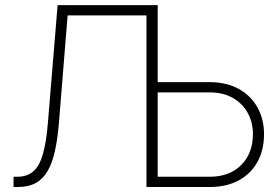

<svg xmlns="http://www.w3.org/2000/svg" viewBox="-20 -748 1115 768"><path d="M34.2 0V-41H48.8Q88.4 -41 113 -62.3Q137.7 -83.5 151.6 -131.6Q165.5 -179.7 171.9 -260.3L210.4 -727.5H578.6V-686.5H250.5L215.8 -257.3Q210.4 -192.4 199.7 -144Q189 -95.7 170.4 -63.7Q151.9 -31.7 122.8 -15.9Q93.8 0 51.8 0ZM596.7 -419.4H819.3Q886.2 -419.4 935.1 -392.3Q983.9 -365.2 1010 -318.1Q1036.1 -271 1036.1 -211.4Q1036.1 -148.4 1010 -100.8Q983.9 -53.2 935.1 -26.6Q886.2 0 819.3 0H565.9V-727.5H610.8V-41H818.4Q898.9 -41 945.3 -88.4Q991.7 -135.7 991.7 -211.4Q991.7 -258.8 970.7 -296.6Q949.7 -334.5 911.1 -356.4Q872.6 -378.4 818.4 -378.4H596.7Z"/></svg>

Font: Inter 28pt ExtraLight
Style: Regular
Weight: 250
Designer: Rasmus Andersson
Foundry: rsms
Version: Version 4.001;git-66647c0bb